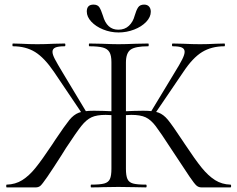

<svg xmlns="http://www.w3.org/2000/svg" viewBox="-20 -814 1031 834"><path d="M376 -12Q415 -12 433 -17Q451 -22 457.5 -36.5Q464 -51 464 -81V-544Q464 -573 455.5 -587.5Q447 -602 427 -607.5Q407 -613 368 -613Q366 -613 366 -619Q366 -625 368 -625L422 -624Q468 -622 494 -622Q523 -622 571 -624L624 -625Q626 -625 626 -619Q626 -613 624 -613Q568 -613 547.5 -598.5Q527 -584 527 -542V-81Q527 -51 533.5 -36.5Q540 -22 557.5 -17Q575 -12 614 -12Q617 -12 617 -6Q617 0 614 0Q583 0 565 -1L494 -2L426 -1Q408 0 376 0Q374 0 374 -6Q374 -12 376 -12ZM9 -12Q47 -13 76.5 -31.5Q106 -50 134 -84.5Q162 -119 208 -188L219 -205Q262 -269 281 -292.5Q300 -316 322.5 -324.5Q345 -333 388 -333Q421 -333 484 -330L483 -312Q473 -313 462 -314Q451 -315 439 -315Q400 -315 377.5 -304.5Q355 -294 333.5 -267Q312 -240 266 -170L246 -138Q209 -80 186 -46.5Q163 -13 155 -6.5Q147 0 135 0H9Q7 0 7 -6Q7 -12 9 -12ZM36 -613Q34 -613 34 -619Q34 -625 36 -625L73 -624Q109 -622 142 -622Q175 -622 215 -624L261 -625Q264 -625 264 -619Q264 -613 261 -613Q233 -613 220.5 -607.5Q208 -602 208 -589Q208 -577 218.5 -557Q229 -537 252 -499L356 -326L339 -317L215 -501Q173 -563 132.5 -588Q92 -613 36 -613ZM723 -168Q677 -239 656 -266.5Q635 -294 612.5 -304.5Q590 -315 550 -315Q539 -315 528 -314Q517 -313 508 -312L507 -330Q569 -333 602 -333Q646 -333 668 -325Q690 -317 709 -294Q728 -271 771 -206L783 -188Q828 -120 856.5 -85Q885 -50 914.5 -31.5Q944 -13 981 -12Q984 -12 984 -6Q984 0 981 0H855Q843 0 834 -7.5Q825 -15 803.5 -46.5Q782 -78 723 -168ZM634 -326 738 -498Q761 -535 771.5 -556Q782 -577 782 -589Q782 -602 770 -607.5Q758 -613 730 -613Q727 -613 727 -619Q727 -625 730 -625L776 -624Q816 -622 849 -622Q882 -622 918 -624L955 -625Q957 -625 957 -619Q957 -613 955 -613Q899 -613 858 -588Q817 -563 776 -501L651 -317ZM565 -746Q572 -770 580 -782Q588 -794 606 -794Q620 -794 627.5 -785.5Q635 -777 635 -763Q635 -740 615 -719Q595 -698 562.5 -685.5Q530 -673 495 -673Q460 -673 428 -686Q396 -699 376.5 -720Q357 -741 357 -764Q357 -794 386 -794Q404 -794 411.5 -782.5Q419 -771 427 -746Q444 -685 494 -685Q522 -685 540 -702Q558 -719 565 -746Z"/></svg>

Font: Cormorant Infant
Style: Regular
Weight: 400
Designer: Christian Thalmann (Catharsis Fonts)
Foundry: Catharsis Fonts
Version: Version 4.000